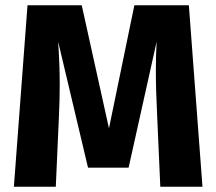

<svg xmlns="http://www.w3.org/2000/svg" viewBox="-20 -713 826 733"><path d="M753 0H592L580 -271Q575 -368 575 -444Q575 -502 578 -554L471 -73H316L202 -554Q208 -467 208 -390Q208 -332 205 -269L193 0H33L85 -693H292L396 -223L493 -693H701Z"/></svg>

Font: FiraGOUPP
Style: Bold
Weight: 700
Designer: bBox Type
Foundry: bBox Type GmbH
Version: Version 1.001